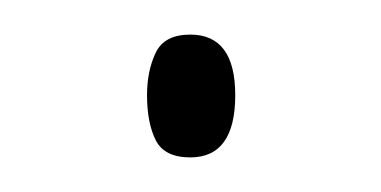

<svg xmlns="http://www.w3.org/2000/svg" viewBox="-20 -389 220 111"><path d="M65 -334Q65 -348 70 -358.5Q75 -369 90 -369Q116 -369 116 -334Q116 -298 90 -298Q75 -298 70 -308Q65 -318 65 -334Z"/></svg>

Font: Noto Sans Lao Looped ExtraCondensed Thin
Style: Regular
Weight: 100
Width: 2
Designer: Mark Frömberg, Ben Mitchell
Foundry: The Fontpad Ltd
Version: Version 1.002; ttfautohint (v1.8.4.7-5d5b)